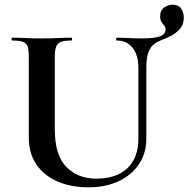

<svg xmlns="http://www.w3.org/2000/svg" viewBox="-20 -786 805 820"><path d="M605 -497V-195Q605 -132 573.5 -85Q542 -38 486.5 -12Q431 14 358 14Q283 14 225.5 -11Q168 -36 135.5 -83.5Q103 -131 103 -198V-544Q103 -573 98 -587.5Q93 -602 77.5 -607.5Q62 -613 32 -613Q29 -613 29 -619Q29 -625 32 -625Q58 -625 90 -623.5Q122 -622 158 -622Q196 -622 228 -623.5Q260 -625 285 -625Q288 -625 288 -619Q288 -613 285 -613Q255 -613 240 -607Q225 -601 219.5 -586Q214 -571 214 -542V-233Q214 -124 263 -73.5Q312 -23 391 -23Q477 -23 524 -67.5Q571 -112 571 -194V-497Q571 -550 546.5 -581.5Q522 -613 478 -613Q476 -613 476 -619Q476 -625 478 -625Q503 -625 529.5 -623.5Q556 -622 587 -622Q638 -622 662.5 -630.5Q687 -639 687 -660Q687 -670 681.5 -676.5Q676 -683 670 -691.5Q664 -700 664 -716Q664 -742 681 -754Q698 -766 717 -766Q742 -766 753.5 -749.5Q765 -733 765 -711Q765 -681 748 -662Q731 -643 707.5 -631.5Q684 -620 663 -612Q648 -606 634.5 -594.5Q621 -583 613 -560Q605 -537 605 -497Z"/></svg>

Font: Cormorant
Style: Bold
Weight: 700
Designer: Christian Thalmann (Catharsis Fonts)
Foundry: Catharsis Fonts
Version: Version 4.000